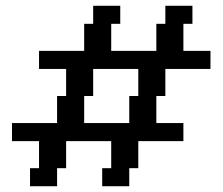

<svg xmlns="http://www.w3.org/2000/svg" viewBox="-20 -645 774 665"><path d="M427.7 -218.8V-312.5H459V-406.2H302.7V-312.5H271.5V-218.8ZM84 0V-62.5H115.2V-156.2H21.5V-218.8H177.7V-312.5H209V-406.2H115.2V-468.8H271.5V-562.5H302.7V-625H396.5V-562.5H365.2V-468.8H521.5V-562.5H552.7V-625H646.5V-562.5H615.2V-468.8H709V-406.2H552.7V-312.5H521.5V-218.8H615.2V-156.2H459V-62.5H427.7V0H334V-62.5H365.2V-156.2H209V-62.5H177.7V0Z"/></svg>

Font: Terminal Grotesque
Style: Regular
Weight: 400
Designer: Raphaël Bastide
Foundry: http://raphaelbastide.com
Version: Version 1.0